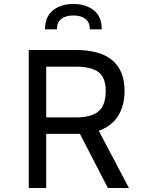

<svg xmlns="http://www.w3.org/2000/svg" viewBox="-20 -948 740 968"><path d="M524 0 383 -273H373H213V0H125V-696H361Q486 -696 547 -643.5Q608 -591 608 -490Q608 -415 575 -363Q542 -311 478 -289L630 0ZM513 -490Q513 -557 476.5 -584.5Q440 -612 361 -612H213V-356H362Q440 -356 476.5 -386.5Q513 -417 513 -490ZM350 -928Q413 -928 453 -896Q493 -864 493 -800H433Q433 -835 411 -852.5Q389 -870 350 -870Q311 -870 289 -852.5Q267 -835 267 -800H207Q207 -864 247 -896Q287 -928 350 -928Z"/></svg>

Font: Amiko
Style: Regular
Weight: 400
Designer: Pablo Impallari, Rodrigo Fuenzalida, Andres Torresi
Foundry: Impallari Type
Version: Version 1.001; ttfautohint (v1.3)